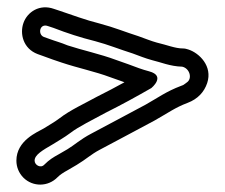

<svg xmlns="http://www.w3.org/2000/svg" viewBox="-20 -467 617 527"><path d="M111.7 -395.4 126.6 -390.5C164.1 -376 199.8 -364.3 241.8 -353.8C276 -344.8 309.3 -331.2 344.1 -320.3C363.7 -313.3 375.8 -307.8 397.9 -301.7C419.5 -296.8 447.2 -284.7 480 -284C501.1 -279.4 508.2 -251.4 493.3 -241.1C481.4 -232.8 486.5 -234.9 477.2 -231.4C436.4 -216.1 412.4 -198.1 379.9 -179.9C331.4 -153.6 280.7 -127.2 230.3 -100.1C200.6 -84.5 184.1 -68.8 165.3 -57.5L141.7 -43.8C126 -35.2 115.1 -28.5 101.9 -15.3C91.5 -3.9 75 -14.2 75 -26C75 -42 95.9 -54.1 126 -71.6C141.6 -81.6 155.1 -88.6 173.2 -102.1C195.8 -119.7 236 -138.8 268.7 -156.9C315.2 -180.2 352.4 -200.7 395.4 -225.3C395.4 -225.3 436.4 -258.6 389.4 -271.2C369.3 -276.5 353.8 -282.5 332.6 -290.5L298.6 -302.5C255.9 -318.5 204.4 -329.6 165.7 -342.4C145 -351 133 -353.6 114.6 -360.5L100.6 -365.5C82.8 -372.1 88.5 -404.1 111.7 -395.4ZM128.4 -442.5C88.6 -456.8 55.1 -434.2 44.4 -404.1C33.9 -374.6 43.3 -333.6 83.4 -318.5L97.4 -313.5C119 -305.4 131.4 -301.2 149.1 -295.3C193.7 -280.4 242.4 -270.2 281.4 -255.5L315.4 -243.5C317.2 -242.8 318.6 -242.3 321.6 -241.2C298 -228.2 273.4 -215.1 245.3 -201.1C213.2 -183.3 172.4 -164.9 142.8 -141.9C129.1 -131.6 117.3 -125.3 100 -114.4C82.3 -104.1 25 -81.5 25 -26C25 -8.5 31.9 8.3 44.3 20.7C70 46.3 112 46.3 138.2 19.2C144.8 12.7 153.1 7 166.3 -0.2L190.7 -14.5C216.6 -30 229.7 -43.3 253.7 -55.9C304.5 -83.2 354.1 -109 404.1 -136.1C440.8 -156.7 460.5 -171.7 494.8 -184.6C523 -195.2 540.6 -214.7 548.7 -239.1C564.1 -285.3 527 -321.6 496.8 -331.2C492.2 -332.7 487.6 -334 482 -334C460.9 -334 438.8 -343.5 410.1 -350.2C393.9 -354.7 381.1 -360.2 359.9 -367.7C325.8 -378.4 293.7 -391.8 254.2 -402.2C213.1 -412.5 179.6 -425.5 142.9 -437.7Z"/></svg>

Font: HoneyBee
Style: Str
Weight: 700
Foundry: Cannot Into Space Fonts
Version: Version 0.89